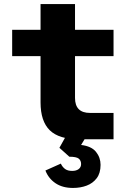

<svg xmlns="http://www.w3.org/2000/svg" viewBox="-20 -687 640 947"><path d="M370 0Q271 0 225.5 -44.5Q180 -89 180 -182V-410H40V-540H180V-667H350V-540H540V-410H350V-204Q350 -130 424 -130H540V0ZM340 240Q288 240 253.5 216.5Q219 193 204 154L280 120Q288 137 301 146.5Q314 156 336 156Q356 156 368 147Q380 138 380 122Q380 105 368.5 95.5Q357 86 322 86L273 42L302 -10H403L380 28Q431 34 453.5 62Q476 90 476 126Q476 167 457 192Q438 217 407.5 228.5Q377 240 340 240Z"/></svg>

Font: Geist Mono UltraBlack
Style: Regular
Weight: 900
Monospace: yes
Designer: Basement.studio, Andrés Briganti, Mateo Zaragoza
Foundry: Basement.studio, Vercel, Andrés Briganti, Guido Ferreyra, Mateo Zaragoza
Version: Version 1.400; ttfautohint (v1.8.4.7-5d5b)